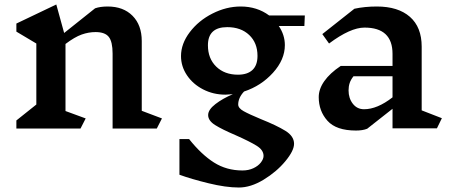

<svg xmlns="http://www.w3.org/2000/svg" viewBox="-20 -572 2013 856"><path d="M679 1H482V-333Q482 -386 465 -407.5Q448 -429 406 -429Q375 -429 344 -418Q313 -407 272 -376V-77L362 -44L339 1H53V-35L142 -106V-378L53 -431V-467L231 -552L266 -425L404 -535Q427 -543 460 -543Q530 -543 571 -501.5Q612 -460 612 -389V-78L702 -44Z M1223 -456Q1250 -416 1250 -371Q1250 -306 1197 -247.5Q1144 -189 1068 -164Q1042 -136 1042 -106Q1042 -90 1066 -76.5Q1090 -63 1143 -41Q1213 -13 1252 11Q1291 35 1291 69Q1291 100 1252 147Q1213 194 1155.5 229Q1098 264 1045 264Q987 264 909.5 245Q832 226 780 207V48H823Q878 117 934 152.5Q990 188 1061 188Q1088 188 1109.5 178Q1131 168 1143 152.5Q1155 137 1155 123Q1155 97 1124.5 78Q1094 59 1031 31Q970 5 939 -14.5Q908 -34 908 -59Q908 -83 940.5 -108Q973 -133 1018 -152Q996 -150 985 -150Q931 -150 885.5 -173.5Q840 -197 813.5 -236.5Q787 -276 787 -322Q787 -377 826 -428.5Q865 -480 927 -511.5Q989 -543 1053 -543Q1126 -543 1180 -503H1339L1337 -456ZM1128 -323Q1128 -381 1091 -416Q1054 -451 993 -451Q907 -451 907 -370Q907 -311 944 -275Q981 -239 1041 -239Q1083 -239 1105.5 -260Q1128 -281 1128 -323Z M1928 0H1730V-87L1617 2Q1597 10 1567 10Q1479 10 1440 -33.5Q1401 -77 1401 -139Q1401 -175 1426 -210.5Q1451 -246 1499 -278H1730V-332Q1730 -449 1605 -449Q1542 -449 1447 -378L1417 -420L1560 -533Q1606 -543 1660 -543Q1755 -543 1807.5 -497Q1860 -451 1860 -364V-80L1950 -45ZM1730 -138V-232H1556Q1544 -217 1539 -202Q1534 -187 1534 -169Q1534 -134 1553 -109.5Q1572 -85 1603 -85Q1662 -85 1730 -138Z"/></svg>

Font: Inknut Antiqua Medium
Style: Regular
Weight: 500
Designer: Claus Eggers Sørensen
Foundry: Claus Eggers Sørensen
Version: Version 1.003; ttfautohint (v1.8.2) -l 8 -r 50 -G 200 -x 14 